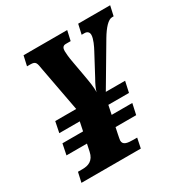

<svg xmlns="http://www.w3.org/2000/svg" viewBox="-164 -848 949 983"><g transform="rotate(-30 310.0 -357.0)"><path d="M38 0H389L401 -58H380C343 -58 318 -62 318 -88C318 -94 321 -105 324 -122L332 -160H454L468 -224H346L357 -277H479L493 -341H379L519 -578C547 -625 575 -656 598 -656H607L620 -714H431L418 -656H435C450 -656 461 -648 461 -631C461 -608 443 -571 432 -551L368 -431C352 -403 342 -382 337 -363C339 -392 332 -428 325 -469L309 -558C303 -589 301 -616 301 -627C301 -643 306 -656 324 -656H353L366 -714H108L95 -656H114C148 -656 148 -644 155 -603L204 -341H80L67 -277H188L177 -224H55L42 -160H163L154 -117C144 -69 112 -58 78 -58H51Z"/></g></svg>

Font: Noto Serif Condensed Black
Style: Italic
Weight: 900
Width: 3
Italic angle: -12°
Designer: Monotype Design Team
Foundry: Monotype Imaging Inc.
Version: Version 2.013